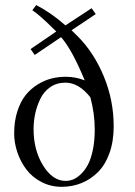

<svg xmlns="http://www.w3.org/2000/svg" viewBox="-20 -718 526 748"><path d="M235.8 -13.2Q250.5 -13.2 265.1 -19Q279.8 -24.9 295.2 -39.6Q310.5 -54.2 322.3 -75.9Q334 -97.7 341.6 -133.3Q349.1 -168.9 349.1 -212.9Q349.1 -276.4 332 -338.9Q287.1 -396 234.9 -396Q200.7 -396 175.3 -378.2Q149.9 -360.4 136.5 -331.8Q123 -303.2 116.9 -273.9Q110.8 -244.6 110.8 -214.8Q110.8 -133.3 147.9 -73.2Q185.1 -13.2 235.8 -13.2ZM35.2 -198.2Q35.2 -246.1 47.6 -284.4Q60.1 -322.8 79.8 -347.4Q99.6 -372.1 126.5 -388.7Q153.3 -405.3 180.4 -412.1Q207.5 -418.9 235.8 -418.9Q275.4 -418.9 310.1 -404.8Q264.2 -516.1 224.1 -565.9L217.8 -573.2L115.2 -503.9L99.1 -526.9L199.2 -595.2L184.1 -609.9Q136.7 -657.2 106 -678.2L121.1 -698.2Q177.7 -669.4 234.9 -619.1L336.9 -686L353 -663.1L258.8 -600.1L282.2 -577.1Q345.7 -513.7 384.3 -420.7Q422.9 -327.6 422.9 -226.1Q422.9 -167.5 406.5 -121.6Q390.1 -75.7 361.6 -47.4Q333 -19 297.1 -4.6Q261.2 9.8 220.2 9.8Q177.7 9.8 141.8 -8.8Q106 -27.3 83.3 -57.1Q60.5 -86.9 47.9 -123.8Q35.2 -160.6 35.2 -198.2Z"/></svg>

Font: Linux Libertine Display G
Style: Regular
Weight: 400
Designer: Philipp H. Poll
Foundry: Philipp H. Poll
Version: Version 5.0.9